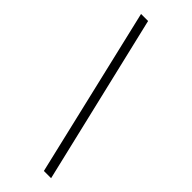

<svg xmlns="http://www.w3.org/2000/svg" viewBox="-241 -724 771 771"><g transform="rotate(45 144.5 -338.0)"><path d="M39.1 -699.2H79.1L250 22.5H209Z"/></g></svg>

Font: Post No Bills Jaffna Light
Style: Regular
Weight: 300
Designer: Kosala Senevirathne, Siva Puranthara, Lasantha Premarathna, Tharique Azeez
Foundry: Mooniak
Version: Version 1.220 ; ttfautohint (v1.6)